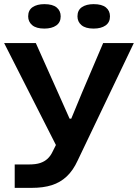

<svg xmlns="http://www.w3.org/2000/svg" viewBox="-21 -740 666 927"><path d="M50 167V54H119Q152 54 173 47Q194 40 208.5 26.5Q223 13 232 -6L254 -50V-30L-1 -532H152L258 -295L315 -167H323L376 -295L477 -532H625L354 35Q332 83 301 112Q270 141 229 154Q188 167 133 167ZM431 -602Q392 -602 372.5 -618.5Q353 -635 353 -661Q353 -691 374.5 -705.5Q396 -720 431 -720Q471 -720 490.5 -704Q510 -688 510 -661Q510 -632 488.5 -617Q467 -602 431 -602ZM193 -602Q154 -602 134.5 -618.5Q115 -635 115 -661Q115 -691 136.5 -705.5Q158 -720 193 -720Q233 -720 252.5 -704Q272 -688 272 -661Q272 -632 250.5 -617Q229 -602 193 -602Z"/></svg>

Font: Mona Sans Expanded SemiBold
Style: Regular
Weight: 600
Width: 7
Designer: Deni Anggara
Foundry: GitHub
Version: Version 2.000